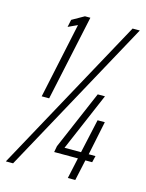

<svg xmlns="http://www.w3.org/2000/svg" viewBox="-117 -754 623 820"><g transform="rotate(15 195.0 -344.0)"><path d="M66 -308 137 -642 96 -623 103 -656 156 -686H180L99 -308ZM-10 0 366 -688H398L22 0ZM264 0 284 -92H179L184 -119L295 -378H327L217 -121H290L323 -271H355L324 -121H354L347 -92H317L297 0Z"/></g></svg>

Font: Saira Ultra Condensed ExLight
Style: Italic
Weight: 200
Width: 1
Italic angle: -12°
Designer: Hector Gatti with collaboration of the Omnibus-Type team
Foundry: Omnibus-Type
Version: Version 1.001; ttfautohint (v1.8)